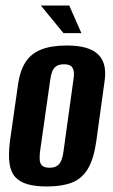

<svg xmlns="http://www.w3.org/2000/svg" viewBox="-20 -668 411 696"><path d="M150 8Q109 8 80.5 0Q52 -8 35.5 -26Q19 -44 14.5 -75.5Q10 -107 16 -156L46 -366Q53 -413 73 -443.5Q93 -474 129.5 -488.5Q166 -503 222 -503Q264 -503 292.5 -494.5Q321 -486 337.5 -469Q354 -452 359 -426.5Q364 -401 358 -366L329 -156Q320 -92 298.5 -56Q277 -20 240.5 -6Q204 8 150 8ZM160 -60Q178 -60 188 -67.5Q198 -75 203 -88Q208 -101 210 -118L246 -378Q249 -395 247.5 -408Q246 -421 238 -428Q230 -435 212 -435Q194 -435 184 -428Q174 -421 169 -408Q164 -395 162 -378L125 -118Q123 -101 124 -88Q125 -75 133 -67.5Q141 -60 160 -60ZM210 -548 128 -648H231L275 -548Z"/></svg>

Font: Alumni Sans Thin
Style: Bold Italic
Weight: 700
Italic angle: -8°
Version: Version 1.016